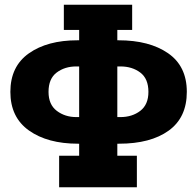

<svg xmlns="http://www.w3.org/2000/svg" viewBox="-20 -795 821 815"><path d="M478 -185V-134H561V0H231V-134H316V-185H311Q182 -185 103 -241Q24 -297 24 -405Q24 -513 102.5 -568.5Q181 -624 309 -624H316V-668H251V-775H541V-668H478V-624H483Q614 -624 693.5 -569Q773 -514 773 -405Q773 -296 696 -240.5Q619 -185 485 -185ZM316 -298V-513H304Q255 -513 220.5 -487Q186 -461 186 -405Q186 -351 221 -324.5Q256 -298 304 -298ZM478 -513V-298H491Q541 -298 575.5 -324.5Q610 -351 610 -405Q610 -461 575.5 -487Q541 -513 491 -513Z"/></svg>

Font: Arvo
Style: Bold
Weight: 700
Designer: Anton Koovit (Cyrillic Expansion: Cyreal)
Foundry: Anton Koovit, Yassin Baggar
Version: Version 3.000